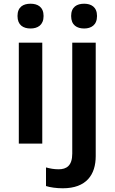

<svg xmlns="http://www.w3.org/2000/svg" viewBox="-20 -771 615 1031"><path d="M144 -751C105 -751 74 -734 74 -685C74 -636 105 -618 144 -618C182 -618 214 -636 214 -685C214 -734 182 -751 144 -751ZM362 -685C362 -636 393 -618 432 -618C469 -618 501 -636 501 -685C501 -734 469 -751 432 -751C393 -751 362 -734 362 -685ZM207 -542H81V0H207ZM317 240C444 240 494 167 494 67V-542H368V54C368 120 336 138 295 138C269 138 249 134 227 128V228C248 235 283 240 317 240Z"/></svg>

Font: Noto Sans Sinhala SemiBold
Style: Regular
Weight: 600
Designer: Jelle Bosma - Monotype Design Team
Foundry: Monotype Imaging Inc.
Version: Version 2.006